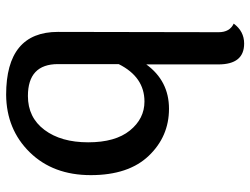

<svg xmlns="http://www.w3.org/2000/svg" viewBox="-115 -692 816 626"><g transform="rotate(90 293.0 -379.0)"><path d="M189 -160Q189 -62 293 -62Q363 -62 403.5 -116Q444 -170 444 -258.5Q444 -347 405.5 -394.5Q367 -442 311 -442Q231 -442 189 -358ZM190 -683V-448Q244 -522 334.5 -522Q425 -522 488 -456Q551 -390 551 -267Q551 -144 476.5 -68Q402 8 289 9Q84 9 84 -160L85 -684Q85 -720 57 -733Q82 -767 122 -767Q190 -767 190 -683Z"/></g></svg>

Font: Laila Medium
Style: Regular
Weight: 500
Designer: Hitesh Malaviya
Foundry: Indian Type Foundry
Version: Version 1.302;PS 1.0;hotconv 1.0.78;makeotf.lib2.5.61930; tt